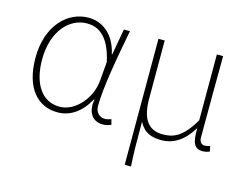

<svg xmlns="http://www.w3.org/2000/svg" viewBox="-100 -704 1379 1067"><g transform="rotate(15 589.5 -171.0)"><path d="M255 13C328 13 389 -29 433 -109H436C421 -29 461 13 514 13C537 13 552 7 563 2L555 -28C545 -24 530 -20 517 -20C488 -20 464 -44 464 -79C464 -188 499 -375 528 -527H493L466 -376H464C438 -496 359 -540 288 -540C167 -540 59 -434 59 -249C59 -74 141 13 255 13ZM258 -20C156 -20 97 -110 97 -249C97 -414 188 -507 287 -507C340 -507 414 -485 448 -328L439 -222C431 -112 345 -20 258 -20Z M692 198H728C723 108 723 66 723 -58C754 0 797 13 854 13C919 13 979 -22 1027 -101H1029C1027 -20 1041 13 1090 13C1107 13 1120 9 1130 4L1124 -26C1110 -22 1103 -20 1093 -20C1075 -20 1062 -33 1062 -59C1062 -217 1063 -368 1064 -527H1028V-148C962 -34 907 -20 850 -20C763 -20 728 -85 728 -192V-527H692Z"/></g></svg>

Font: Source Han Sans JP ExtraLight
Style: Regular
Weight: 250
Designer: Ryoko NISHIZUKA 西塚涼子 (kana, bopomofo & ideographs); Paul D. Hunt (Latin, Greek & Cyrillic); Sandoll Communications 산돌커뮤니
Foundry: Adobe
Version: Version 2.001;hotconv 1.0.107;makeotfexe 2.5.65593